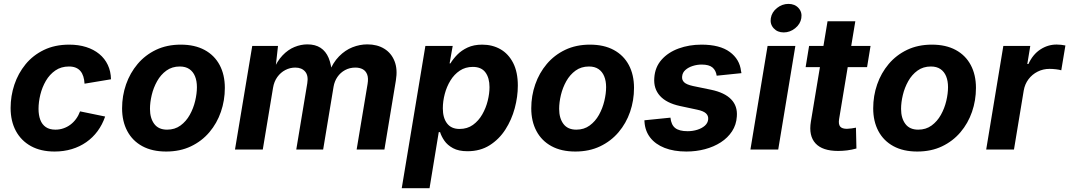

<svg xmlns="http://www.w3.org/2000/svg" viewBox="-20 -788 5636 1012"><path d="M267.6 10.7Q195.1 10.7 143.2 -17.8Q91.4 -46.4 63.6 -98Q35.9 -149.6 35.9 -218.8Q35.9 -281.9 55.7 -341.6Q75.6 -401.3 114.6 -449Q153.6 -496.7 211.4 -524.7Q269.1 -552.7 344.8 -552.7Q394 -552.7 434.1 -540Q474.2 -527.3 503.3 -503.4Q532.3 -479.6 548.2 -445.8Q564.2 -412.1 565 -370.1L425.6 -346.9Q424.5 -368.1 419.2 -384.8Q414 -401.5 404.1 -413.3Q394.2 -425.1 379.2 -431.3Q364.2 -437.5 343.4 -437.5Q302 -437.5 271.7 -416.5Q241.4 -395.6 221.7 -361.8Q202.1 -327.9 192.6 -289.1Q183.1 -250.2 183.1 -214.2Q183.1 -181.6 192.3 -156.7Q201.6 -131.8 221.4 -118.2Q241.2 -104.6 272.2 -104.6Q293.9 -104.6 313.9 -111.4Q333.9 -118.1 350.8 -130.7Q367.8 -143.3 380.9 -161.2Q394 -179.1 402 -201L534.2 -173.8Q519.4 -130.8 494.3 -96.8Q469.2 -62.8 434.9 -38.8Q400.7 -14.8 358.5 -2.1Q316.3 10.7 267.6 10.7Z M855.7 10.7Q781.9 10.7 730 -17.6Q678.2 -45.8 650.9 -97.2Q623.5 -148.5 623.5 -217.2Q623.5 -283 644.4 -343.2Q665.4 -403.4 705.3 -450.7Q745.2 -498 802.5 -525.4Q859.9 -552.7 933 -552.7Q1006.5 -552.7 1058.5 -524.6Q1110.4 -496.5 1137.8 -445.1Q1165.1 -393.8 1165.1 -324.6Q1165.1 -258.7 1144.3 -198.5Q1123.6 -138.2 1083.6 -91.1Q1043.6 -43.9 986.2 -16.6Q928.9 10.7 855.7 10.7ZM860.8 -104.6Q901.6 -104.6 931.4 -126.5Q961.2 -148.3 980.3 -182.7Q999.5 -217.1 1008.7 -256Q1017.9 -294.9 1017.9 -328.7Q1017.9 -361.5 1007.9 -385.9Q997.9 -410.3 978 -423.9Q958 -437.5 927.6 -437.5Q886.8 -437.5 857 -415.9Q827.2 -394.3 808.1 -360.1Q788.9 -325.8 779.7 -287.1Q770.5 -248.3 770.5 -214Q770.5 -165.1 793 -134.9Q815.5 -104.6 860.8 -104.6Z M1218.6 0 1309.5 -545.9H1445.3L1430.2 -410.1L1419.2 -414.7Q1439.9 -465.4 1469.1 -495.9Q1498.3 -526.5 1532.2 -540.3Q1566 -554.1 1600.2 -554.1Q1641.9 -554.1 1669.6 -536Q1697.3 -517.9 1712.1 -482.9Q1726.8 -447.9 1729.6 -396.5L1714.1 -406Q1734.9 -458.4 1767.1 -491Q1799.2 -523.6 1837.8 -538.9Q1876.4 -554.1 1916.3 -554.1Q1968.3 -554.1 2005.5 -531.1Q2042.8 -508.2 2059.6 -465.5Q2076.5 -422.9 2066.5 -363.4L2006.2 0H1859.8L1917.4 -345.1Q1922.6 -376.3 1915.3 -395.3Q1908 -414.4 1891.8 -423.1Q1875.5 -431.8 1853.1 -431.8Q1823 -431.8 1798.6 -418.5Q1774.2 -405.2 1758.6 -382.5Q1743 -359.7 1738.2 -331.1L1683.3 0H1541.6L1599.6 -349Q1606.4 -389.6 1588.3 -410.7Q1570.3 -431.8 1536.3 -431.8Q1508.6 -431.8 1483.9 -418.9Q1459.1 -406.1 1441.8 -382.1Q1424.5 -358.2 1419.1 -325L1365.1 0Z M2097.5 204.1 2222.1 -545.9H2366.1L2349.8 -454H2354.2Q2367.8 -476.7 2390 -499.6Q2412.2 -522.4 2444.8 -537.6Q2477.4 -552.7 2521.5 -552.7Q2575.5 -552.7 2617.9 -528.5Q2660.2 -504.2 2684.8 -456.2Q2709.4 -408.1 2709.4 -336.8Q2709.4 -278.4 2693.1 -217.5Q2676.8 -156.7 2643.9 -105.4Q2611.1 -54.2 2561.1 -22.5Q2511.2 9.1 2443.9 9.1Q2397.3 9.1 2367.8 -7Q2338.2 -23.1 2322.2 -46.4Q2306.2 -69.7 2299.6 -91.7H2292.6L2244 204.1ZM2402.1 -108.3Q2443.1 -108.3 2472.8 -129.7Q2502.5 -151.1 2521.9 -185Q2541.4 -218.9 2550.7 -257Q2560.1 -295.1 2560.1 -328.6Q2560.1 -377.4 2538.6 -406.4Q2517.1 -435.4 2472.1 -435.4Q2433 -435.4 2403.4 -415.6Q2373.8 -395.8 2354.1 -363.5Q2334.3 -331.1 2324.2 -292.6Q2314.1 -254.2 2314.1 -216.9Q2314.1 -166.7 2336.4 -137.5Q2358.7 -108.3 2402.1 -108.3Z M3012.5 10.7Q2938.6 10.7 2886.8 -17.6Q2834.9 -45.8 2807.6 -97.2Q2780.2 -148.5 2780.2 -217.2Q2780.2 -283 2801.2 -343.2Q2822.1 -403.4 2862 -450.7Q2901.9 -498 2959.3 -525.4Q3016.6 -552.7 3089.7 -552.7Q3163.3 -552.7 3215.2 -524.6Q3267.1 -496.5 3294.5 -445.1Q3321.8 -393.8 3321.8 -324.6Q3321.8 -258.7 3301.1 -198.5Q3280.3 -138.2 3240.3 -91.1Q3200.3 -43.9 3142.9 -16.6Q3085.6 10.7 3012.5 10.7ZM3017.6 -104.6Q3058.4 -104.6 3088.1 -126.5Q3117.9 -148.3 3137.1 -182.7Q3156.2 -217.1 3165.4 -256Q3174.7 -294.9 3174.7 -328.7Q3174.7 -361.5 3164.6 -385.9Q3154.6 -410.3 3134.7 -423.9Q3114.8 -437.5 3084.4 -437.5Q3043.5 -437.5 3013.7 -415.9Q2984 -394.3 2964.8 -360.1Q2945.7 -325.8 2936.4 -287.1Q2927.2 -248.3 2927.2 -214Q2927.2 -165.1 2949.7 -134.9Q2972.3 -104.6 3017.6 -104.6Z M3597.9 10.7Q3531.6 10.7 3482.9 -8.5Q3434.2 -27.7 3407 -63Q3379.8 -98.3 3377 -146.6Q3376.8 -148.7 3376.7 -150.4Q3376.6 -152.1 3376.6 -154L3513.8 -167.9Q3517.7 -129.8 3538.9 -113.2Q3560.1 -96.5 3604.3 -96.5Q3631.2 -96.5 3655.2 -104Q3679.2 -111.5 3695.1 -125.4Q3710.9 -139.4 3712.7 -159.1Q3714.5 -177.8 3701.1 -190.4Q3687.7 -203 3654.7 -209.9L3563.9 -229.3Q3492.6 -244.8 3458.4 -282.9Q3424.2 -321.1 3428.7 -377.5Q3432.3 -434 3467 -473.2Q3501.7 -512.3 3557.1 -532.5Q3612.5 -552.7 3677.5 -552.7Q3774.1 -552.7 3826.5 -514.2Q3879 -475.6 3885.9 -412.9Q3886.5 -410.4 3887.1 -407.7Q3887.7 -405.1 3887.9 -402.4L3757.5 -389Q3753.5 -417 3735.3 -432.4Q3717.1 -447.7 3678.2 -447.7Q3654.5 -447.7 3631.5 -440.4Q3608.5 -433.2 3592.9 -419.4Q3577.2 -405.6 3575.4 -385.2Q3573.2 -366.9 3585.8 -354.5Q3598.5 -342.1 3632.8 -334.6L3727.7 -315Q3799.3 -300.1 3833.7 -264.5Q3868.2 -229 3863.7 -173.8Q3861 -130.4 3838.6 -96.1Q3816.2 -61.8 3779.3 -37.9Q3742.4 -14.1 3695.7 -1.7Q3649 10.7 3597.9 10.7Z M3935.4 0 4025.8 -545.9H4172.2L4081.9 0ZM4110.7 -617.1Q4077.6 -617.1 4057.7 -639.2Q4037.8 -661.3 4042.9 -692.3Q4048 -723.9 4075.3 -745.7Q4102.7 -767.5 4135.8 -767.5Q4169.1 -767.5 4188.9 -745.7Q4208.8 -723.8 4203.6 -692.3Q4198.5 -661.3 4171.3 -639.2Q4144 -617.1 4110.7 -617.1Z M4568.5 -545.9 4550.2 -434.3H4226.4L4244.6 -545.9ZM4341.8 -675.8H4488.2L4402.7 -159.8Q4398.5 -133.3 4408.3 -121.1Q4418.1 -109 4444.1 -109Q4452.7 -109 4468 -111.1Q4483.3 -113.2 4491.6 -115.1L4494.1 -5.3Q4469 1.7 4444.6 4.7Q4420.2 7.6 4397.6 7.6Q4315 7.6 4278.4 -32.3Q4241.7 -72.3 4254 -146.9Z M4814.7 10.7Q4740.9 10.7 4689 -17.6Q4637.2 -45.8 4609.8 -97.2Q4582.5 -148.5 4582.5 -217.2Q4582.5 -283 4603.4 -343.2Q4624.3 -403.4 4664.2 -450.7Q4704.2 -498 4761.5 -525.4Q4818.8 -552.7 4892 -552.7Q4965.5 -552.7 5017.5 -524.6Q5069.4 -496.5 5096.7 -445.1Q5124.1 -393.8 5124.1 -324.6Q5124.1 -258.7 5103.3 -198.5Q5082.5 -138.2 5042.5 -91.1Q5002.5 -43.9 4945.2 -16.6Q4887.9 10.7 4814.7 10.7ZM4819.8 -104.6Q4860.6 -104.6 4890.4 -126.5Q4920.1 -148.3 4939.3 -182.7Q4958.5 -217.1 4967.7 -256Q4976.9 -294.9 4976.9 -328.7Q4976.9 -361.5 4966.9 -385.9Q4956.9 -410.3 4937 -423.9Q4917 -437.5 4886.6 -437.5Q4845.8 -437.5 4816 -415.9Q4786.2 -394.3 4767.1 -360.1Q4747.9 -325.8 4738.7 -287.1Q4729.4 -248.3 4729.4 -214Q4729.4 -165.1 4752 -134.9Q4774.5 -104.6 4819.8 -104.6Z M5178.1 0 5268.4 -545.9H5410.4L5394.8 -450.8H5400.7Q5423.8 -501.3 5463.4 -527.2Q5503.1 -553.2 5549 -553.2Q5560.3 -553.2 5573.1 -551.9Q5585.9 -550.6 5595.6 -548.3L5573.8 -417.5Q5563.7 -420.8 5545.5 -422.9Q5527.4 -425 5511.8 -425Q5478.2 -425 5449.3 -410.5Q5420.4 -396 5401 -370.3Q5381.7 -344.6 5375.9 -310.7L5324.5 0Z"/></svg>

Font: Adwaita Sans
Style: Italic
Weight: 400
Italic angle: -9.39999°
Designer: Rasmus Andersson
Foundry: rsms
Version: Version 4.001;git-9221beed3